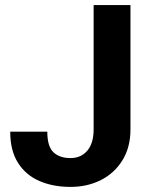

<svg xmlns="http://www.w3.org/2000/svg" viewBox="-20 -731 599 761"><path d="M351.1 -218.3V-710.9H497.1V-218.3Q497.1 -147.5 465.6 -96.2Q434.1 -44.9 380.4 -17.6Q326.7 9.8 259.3 9.8Q189.9 9.8 136 -13.7Q82 -37.1 51.3 -85.7Q20.5 -134.3 20.5 -209H167.5Q167.5 -150.4 191.9 -127.4Q216.3 -104.5 259.3 -104.5Q301.3 -104.5 326.2 -134Q351.1 -163.6 351.1 -218.3Z"/></svg>

Font: Vazirmatn RD UI
Style: Bold
Weight: 700
Designer: Saber Rastikerdar
Foundry: Saber Rastikerdar
Version: Version 33.003